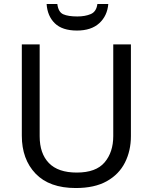

<svg xmlns="http://www.w3.org/2000/svg" viewBox="-20 -938 771 968"><path d="M640 -252Q640 -178 610 -118.5Q580 -59 518.5 -24.5Q457 10 362 10Q229 10 159.5 -62.5Q90 -135 90 -254V-714H180V-251Q180 -164 226.5 -116Q273 -68 367 -68Q464 -68 507.5 -119.5Q551 -171 551 -252V-714H640ZM526 -918Q521 -858 480.5 -821Q440 -784 368 -784Q294 -784 256.5 -820.5Q219 -857 215 -918H269Q274 -877 299 -866Q324 -855 370 -855Q409 -855 437.5 -867Q466 -879 471 -918Z"/></svg>

Font: TSCustom
Style: Regular
Weight: 400
Designer: Monotype Design Team
Foundry: Monotype Imaging Inc.
Version: Version 2.004; ttfautohint (v1.8.3) -l 8 -r 50 -G 200 -x 14 